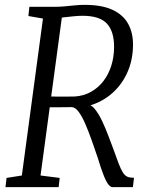

<svg xmlns="http://www.w3.org/2000/svg" viewBox="-20 -771 610 791"><path d="M2.5 0 7 -38 70 -48 157 -694.5 97 -705 101 -743H207.5Q227 -743 247.8 -745Q268.5 -747 289.2 -749Q310 -751 329 -751Q399.5 -751 443.5 -730.5Q487.5 -710 508 -672.8Q528.5 -635.5 528 -585Q527.5 -520.5 502.2 -467.2Q477 -414 432 -378.5Q387 -343 327 -330.5L339 -339.5Q355.5 -341 371.2 -321.2Q387 -301.5 401 -271.8Q415 -242 426 -212.5Q437 -183 444 -165Q459 -122.5 468.8 -97.2Q478.5 -72 486.8 -59.5Q495 -47 505.2 -42.8Q515.5 -38.5 532 -38.5L527.5 0H443Q436 0 427.5 -9.8Q419 -19.5 408.2 -45.8Q397.5 -72 382.5 -121.5Q370.5 -157 357.5 -193.8Q344.5 -230.5 331 -261.5Q317.5 -292.5 303.5 -311Q289.5 -329.5 276 -329.5Q274 -329.5 261 -329.5Q248 -329.5 230 -329.2Q212 -329 195 -329Q178 -329 167.5 -329L174.5 -373.5Q184.5 -373.5 202 -373.2Q219.5 -373 238 -373Q256.5 -373 270.5 -373.2Q284.5 -373.5 289 -373.5Q325.5 -376 355.2 -392.8Q385 -409.5 406.2 -437.2Q427.5 -465 438.8 -501.2Q450 -537.5 450 -578Q450 -642 420.2 -674Q390.5 -706 319.5 -706Q306.5 -706 284.2 -704Q262 -702 242.2 -699.5Q222.5 -697 216 -695L239 -730L147 -48L226 -38L221.5 0Z"/></svg>

Font: Merriweather 24pt SemiCondensed Light
Style: Italic
Weight: 300
Width: 4
Italic angle: -7.8°
Designer: Eben Sorkin
Foundry: Eben Sorkin
Version: Version 2.101